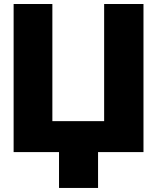

<svg xmlns="http://www.w3.org/2000/svg" viewBox="-20 -747 772 943"><path d="M46.9 0V-727.3H237.2V-152H491.5V-727.3H684.7V0H461.6V176.1H269.9V0Z"/></svg>

Font: Karasuma Gothic
Style: Black
Weight: 900
Designer: Rasmus Andersson / Ryoko Nishizuka
Foundry: Genbu
Version: Version 1.00